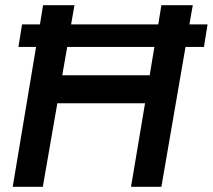

<svg xmlns="http://www.w3.org/2000/svg" viewBox="-20 -720 820 740"><path d="M51 -539 65 -626H134L146 -700H267L254 -626H590L602 -700H723L710 -626H780L766 -539H695L602 0H485L539 -322H201L145 0H29L119 -539ZM220 -430H557L575 -539H239Z"/></svg>

Font: Jost* Medium
Style: Italic
Weight: 500
Italic angle: -10°
Version: Version 3.7